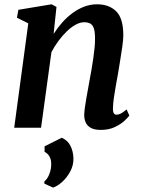

<svg xmlns="http://www.w3.org/2000/svg" viewBox="-20 -580 644 872"><path d="M223.5 -426Q241.5 -454 263 -478.2Q284.5 -502.5 309.8 -521Q335 -539.5 363 -550Q391 -560.5 421 -560.5Q475 -560.5 507.5 -528.8Q540 -497 540 -420Q540 -401 535.8 -370.5Q531.5 -340 526 -306.8Q520.5 -273.5 516 -245.5Q511.5 -220 506.2 -191.5Q501 -163 497.2 -136Q493.5 -109 493 -89Q492.5 -72 497.2 -65.5Q502 -59 508.5 -59Q518 -59 528.5 -64.2Q539 -69.5 555 -83L567.5 -55Q562 -47 545 -31.2Q528 -15.5 501.2 -2.8Q474.5 10 438 10Q409 10 392.5 0.8Q376 -8.5 369 -24.2Q362 -40 362.5 -60Q363 -73 365.5 -91.5Q368 -110 371.8 -131.8Q375.5 -153.5 379.8 -176.2Q384 -199 387.5 -219.5Q391.5 -241 395.8 -265Q400 -289 403.5 -314Q407 -339 409.5 -362.5Q412 -386 411.5 -406.5Q411.5 -434.5 406.5 -450.2Q401.5 -466 390.8 -472.5Q380 -479 362 -479Q344 -479 323.8 -468Q303.5 -457 283.8 -438Q264 -419 245.8 -394.5Q227.5 -370 213.5 -343L166.5 0H44.5L108.5 -474L57 -499.5L63.5 -535.5L214.5 -560.5L236.5 -548.5ZM221 272 181.5 254V244Q195 234 204.2 210.2Q213.5 186.5 212.5 162Q212.5 145 204.8 131Q197 117 182.5 109.5V84.5L260.5 45.5Q288 58 300.2 82.8Q312.5 107.5 313.5 138.5Q314.5 169.5 299.5 197.8Q284.5 226 262.8 245.8Q241 265.5 221 272Z"/></svg>

Font: Merriweather 36pt SemiBold
Style: Italic
Weight: 600
Italic angle: -7.8°
Version: Version 2.101